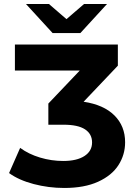

<svg xmlns="http://www.w3.org/2000/svg" viewBox="-20 -921 678 953"><path d="M601 -215Q601 -153 568 -101.5Q535 -50 467 -19Q399 12 299 12Q221 12 147 -7.5Q73 -27 25 -62L80 -187Q122 -156 178.5 -139Q235 -122 294 -122Q361 -122 399 -146.5Q437 -171 437 -214Q437 -256 402 -279Q367 -302 295 -302H220V-407L376 -571H54V-700H565V-595L395 -416Q495 -401 548 -348Q601 -295 601 -215ZM511 -901 379 -757H241L109 -901H223L310 -826L397 -901Z"/></svg>

Font: Montserrat-Bold
Style: Bold
Weight: 700
Version: Version 7.200